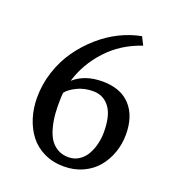

<svg xmlns="http://www.w3.org/2000/svg" viewBox="-142 -899 941 1023"><g transform="rotate(20 329.0 -387.5)"><path d="M333 10.3Q271.5 10.3 221.7 -13.4Q171.9 -37.1 140.1 -78.1Q108.4 -119.1 91.6 -172.6Q74.7 -226.1 74.7 -287.1Q74.7 -363.3 98.6 -435.5Q122.6 -507.8 163.3 -565.4Q204.1 -623 257.1 -669.4Q310.1 -715.8 369.6 -744.9Q429.2 -773.9 488.8 -784.7L511.7 -739.3Q396.5 -700.7 319.8 -617.4Q243.2 -534.2 212.4 -431.2Q274.4 -486.3 374 -486.3Q477.5 -486.3 532.5 -426.8Q587.4 -367.2 587.4 -262.7Q587.4 -209 570.3 -160.2Q553.2 -111.3 521.7 -73.2Q490.2 -35.2 441.4 -12.5Q392.6 10.3 333 10.3ZM345.7 -420.4Q294.4 -420.4 254.2 -400.4Q213.9 -380.4 196.8 -357.9Q194.3 -337.4 194.3 -321.3Q192.9 -277.3 195.8 -239.3Q198.7 -201.2 208.3 -164.3Q217.8 -127.4 233.9 -101.8Q250 -76.2 276.9 -60.3Q303.7 -44.4 339.4 -44.4Q373 -44.4 399.4 -61.8Q425.8 -79.1 441.4 -107.2Q457 -135.3 464.8 -167.7Q472.7 -200.2 472.7 -233.4Q472.7 -330.1 437.7 -375.2Q402.8 -420.4 345.7 -420.4Z"/></g></svg>

Font: HaufeMerriweather
Style: Regular
Weight: 400
Designer: Eben Sorkin ( eben@eyebytes.com )
Foundry: Eben Sorkin
Version: Version 1.56